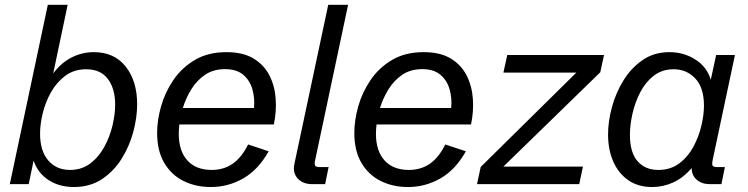

<svg xmlns="http://www.w3.org/2000/svg" viewBox="-20 -752 3054 784"><path d="M281.7 11.7Q222.2 11.7 178.2 -16.8Q134.3 -45.4 117.2 -96.2L97.2 0H20L175.3 -732.4H256.3L197.3 -452.1Q229 -495.1 272 -517.1Q314.9 -539.1 363.3 -539.1Q446.8 -539.1 493.4 -480Q540 -420.9 540 -326.2Q540 -272.9 524.4 -214.1Q508.8 -155.3 476.8 -104Q444.8 -52.7 396.2 -20.5Q347.7 11.7 281.7 11.7ZM265.6 -58.1Q314 -58.1 348.9 -84.7Q383.8 -111.3 406.2 -152.8Q428.7 -194.3 439.5 -240.2Q450.2 -286.1 450.2 -324.7Q450.2 -390.1 420.4 -429.7Q390.6 -469.2 332 -469.2Q283.2 -469.2 247.8 -443.4Q212.4 -417.5 189.2 -377Q166 -336.4 154.8 -291Q143.6 -245.6 143.6 -206.5Q143.6 -135.7 177 -96.9Q210.4 -58.1 265.6 -58.1Z M840.3 11.7Q779.3 11.7 729.5 -12.9Q679.7 -37.6 650.6 -86.9Q621.6 -136.2 621.6 -209.5Q621.6 -260.7 637.7 -317.9Q653.8 -375 688 -425.3Q722.2 -475.6 775.9 -507.3Q829.6 -539.1 904.8 -539.1Q972.2 -539.1 1015.1 -513.2Q1058.1 -487.3 1080.1 -444.1Q1102.1 -400.9 1105.7 -348.6Q1109.4 -296.4 1098.1 -243.7H712.4Q710 -223.6 710 -205.6Q710 -135.7 745.1 -96.9Q780.3 -58.1 844.2 -58.1Q893.6 -58.1 929.9 -83.3Q966.3 -108.4 993.2 -162.1L1077.1 -134.3Q1034.7 -58.6 973.1 -23.4Q911.6 11.7 840.3 11.7ZM898.9 -469.7Q851.6 -469.7 817.6 -446.8Q783.7 -423.8 761.2 -387.5Q738.8 -351.1 726.6 -311H1017.1Q1021 -350.6 1010.7 -387Q1000.5 -423.3 973.4 -446.5Q946.3 -469.7 898.9 -469.7Z M1255.9 0Q1216.3 0 1195.3 -23.4Q1174.3 -46.9 1182.1 -82.5L1320.3 -732.4H1401.4L1266.6 -96.7Q1263.2 -81.5 1266.8 -75.7Q1270.5 -69.8 1283.7 -69.8H1321.8L1307.6 0Z M1645.5 11.7Q1584.5 11.7 1534.7 -12.9Q1484.9 -37.6 1455.8 -86.9Q1426.8 -136.2 1426.8 -209.5Q1426.8 -260.7 1442.9 -317.9Q1459 -375 1493.2 -425.3Q1527.3 -475.6 1581.1 -507.3Q1634.8 -539.1 1710 -539.1Q1777.3 -539.1 1820.3 -513.2Q1863.3 -487.3 1885.3 -444.1Q1907.2 -400.9 1910.9 -348.6Q1914.6 -296.4 1903.3 -243.7H1517.6Q1515.1 -223.6 1515.1 -205.6Q1515.1 -135.7 1550.3 -96.9Q1585.4 -58.1 1649.4 -58.1Q1698.7 -58.1 1735.1 -83.3Q1771.5 -108.4 1798.3 -162.1L1882.3 -134.3Q1839.8 -58.6 1778.3 -23.4Q1716.8 11.7 1645.5 11.7ZM1704.1 -469.7Q1656.7 -469.7 1622.8 -446.8Q1588.9 -423.8 1566.4 -387.5Q1543.9 -351.1 1531.7 -311H1822.3Q1826.2 -350.6 1815.9 -387Q1805.7 -423.3 1778.6 -446.5Q1751.5 -469.7 1704.1 -469.7Z M1927.7 0 1942.9 -70.3 2333.5 -455.6H2035.6L2051.3 -527.3H2446.3L2431.2 -457L2035.6 -71.8H2360.4L2345.2 0Z M2643.1 11.7Q2585.4 11.7 2545.2 -16.4Q2504.9 -44.4 2483.9 -93Q2462.9 -141.6 2462.9 -203.1Q2462.9 -255.4 2478.5 -313.7Q2494.1 -372.1 2525.6 -423.3Q2557.1 -474.6 2604 -506.8Q2650.9 -539.1 2713.4 -539.1Q2772 -539.1 2819.3 -509Q2866.7 -479 2882.3 -426.3L2904.3 -527.3H2981L2889.6 -96.7Q2886.7 -82.5 2889.6 -76.2Q2892.6 -69.8 2907.2 -69.8H2939.9L2925.8 0H2879.4Q2845.2 0 2824.7 -18.3Q2804.2 -36.6 2804.2 -65.9Q2770 -25.4 2728.5 -6.8Q2687 11.7 2643.1 11.7ZM2668 -58.1Q2717.8 -58.1 2753.4 -84.7Q2789.1 -111.3 2811.3 -152.6Q2833.5 -193.8 2844 -238.8Q2854.5 -283.7 2854.5 -320.3Q2854.5 -394.5 2818.8 -431.9Q2783.2 -469.2 2731 -469.2Q2683.6 -469.2 2649.7 -442.9Q2615.7 -416.5 2594.2 -375Q2572.8 -333.5 2562.5 -287.4Q2552.2 -241.2 2552.2 -201.7Q2552.2 -128.9 2583.5 -93.5Q2614.7 -58.1 2668 -58.1Z"/></svg>

Font: Schibsted Grotesk
Style: Italic
Weight: 400
Italic angle: -12°
Designer: Bakken & Baeck AS, Henrik Kongsvoll
Foundry: Schibsted ASA
Version: Version 1.100; ttfautohint (v1.8.4.7-5d5b);gftools[0.9.25]